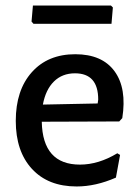

<svg xmlns="http://www.w3.org/2000/svg" viewBox="-20 -665 505 694"><path d="M381 -645 388 -638 383 -579H101L94 -587L99 -645ZM257 9Q154 9 95.5 -54.5Q37 -118 37 -228Q37 -339 95 -404Q153 -469 252 -469Q349 -469 394 -407.5Q439 -346 422 -238L411 -226L131 -225Q134 -70 269 -70Q336 -70 404 -111L414 -105L399 -23Q326 9 257 9ZM251 -400Q205 -400 175 -370.5Q145 -341 135 -287L333 -291L335 -305Q335 -400 251 -400Z"/></svg>

Font: Alegreya Sans Medium
Style: Regular
Weight: 500
Designer: Juan Pablo del Peral
Foundry: Huerta Tipografica
Version: Version 2.007